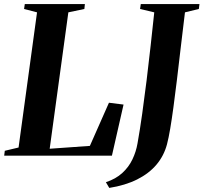

<svg xmlns="http://www.w3.org/2000/svg" viewBox="-36 -763 997 941"><path d="M-15.5 0 -12.5 -24 55 -40 145.5 -702.5 82 -719 85.5 -743H380L377.5 -719L299 -702.5L207.5 -34L404.5 -48L498 -259.5L569.5 -250.5L512.5 0ZM499.5 158 483 130Q531.5 114 563.2 85Q595 56 613 18.2Q631 -19.5 638 -60.5Q650 -127.5 661 -206Q672 -284.5 682.5 -369Q693 -453.5 702.2 -538.2Q711.5 -623 720 -702.5L650.5 -719L654 -743H941.5L938.5 -719L870.5 -702.5Q859 -608.5 849.2 -524.8Q839.5 -441 830.8 -369Q822 -297 814 -237.5Q806 -178 798.2 -132.2Q790.5 -86.5 782.5 -56Q767.5 0.5 730.8 44Q694 87.5 636 116.5Q578 145.5 499.5 158Z"/></svg>

Font: Merriweather 120pt
Style: Bold Italic
Weight: 700
Italic angle: -7.8°
Version: Version 2.101